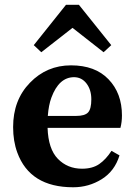

<svg xmlns="http://www.w3.org/2000/svg" viewBox="-20 -773 567 808"><path d="M325.2 -63Q369.1 -63 397.5 -82.5Q425.8 -102.1 449.2 -138.2L482.9 -119.1Q462.9 -53.2 408.2 -19Q353.5 15.1 288.1 15.1Q106 15.1 52.7 -131.3Q35.2 -178.7 35.2 -238.3Q35.2 -352.1 106 -424.8Q176.8 -498 278.8 -498Q380.4 -498 436.5 -439.5Q493.2 -380.9 493.2 -287.1Q493.2 -259.3 486.8 -234.9H180.2Q183.1 -146 223.6 -104.5Q264.2 -63 325.2 -63ZM300.8 -285.2Q336.9 -285.2 350.6 -299.8Q364.3 -314.5 364.3 -355Q364.3 -395 344.2 -421.4Q324.2 -447.8 292 -448.2Q228 -448.2 196.3 -362.3Q184.6 -330.6 181.2 -285.2ZM416 -553.2 285.2 -655.8 153.8 -553.2 122.1 -583 257.8 -752.9H312L448.2 -583Z"/></svg>

Font: SourceSerifPro-Bold
Style: Bold
Weight: 700
Designer: Frank Grießhammer
Foundry: Adobe Systems Incorporated
Version: Version 1.014;PS Version 1.0;hotconv 1.0.73;makeotf.lib2.5.5